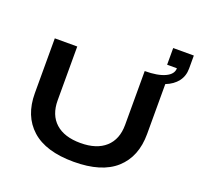

<svg xmlns="http://www.w3.org/2000/svg" viewBox="-150 -1050 1263 1225"><g transform="rotate(20 481.0 -437.5)"><path d="M90.8 -314.9V-687H243.2V-321.8Q243.2 -222.7 302.7 -168.9Q362.3 -115.2 472.2 -115.2Q581.5 -115.2 641.4 -169.2Q701.2 -223.1 701.2 -321.8V-687Q788.1 -687 838.1 -710.2Q888.2 -733.4 888.2 -773.9H821.8V-887.2H961.9V-798.8Q961.9 -748 933.6 -711.2Q905.3 -674.3 853 -653.8V-314.9Q853 -160.6 757.3 -74.2Q661.6 12.2 472.2 12.2Q282.7 12.2 186.8 -74.2Q90.8 -160.6 90.8 -314.9Z"/></g></svg>

Font: Archivo Expanded SemiBold
Style: Regular
Weight: 600
Width: 7
Designer: Hector Gatti
Foundry: Omnibus-Type
Version: Version 2.001